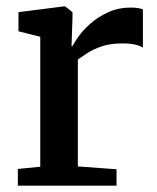

<svg xmlns="http://www.w3.org/2000/svg" viewBox="-20 -588 496 608"><path d="M36.5 0V-53L107.5 -60V-471.5L38.5 -489V-549.5L183.5 -568H186L209.5 -549.5V-530L206.5 -442H209.5Q214 -451.5 228 -471.5Q242 -491.5 265.8 -512.8Q289.5 -534 322 -549Q354.5 -564 395 -564Q409.5 -564 418.2 -562.2Q427 -560.5 432.5 -558.5V-437Q425.5 -442.5 409.2 -446.5Q393 -450.5 367 -450.5Q330 -450.5 303 -441.5Q276 -432.5 257.5 -420.5Q239 -408.5 226.5 -399.5V-61L349 -52V0Z"/></svg>

Font: Merriweather Light 18pt SemiBold
Style: Regular
Weight: 600
Version: Version 2.100